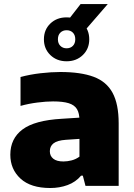

<svg xmlns="http://www.w3.org/2000/svg" viewBox="-20 -910 655 940"><path d="M226 10.5Q130.5 10.5 80.5 -35.5Q30.5 -81.5 30.5 -152.5Q30.5 -231.5 90.2 -276.2Q150 -321 282.5 -328.5L400 -336L420 -233.5L302 -225.5Q260 -222.5 242 -208.2Q224 -194 224 -169.5Q224 -146.5 240.8 -133Q257.5 -119.5 290.5 -119.5Q310 -119.5 330.5 -124.8Q351 -130 369 -143V-321Q369 -355.5 356.8 -375.8Q344.5 -396 316.2 -404.8Q288 -413.5 239.5 -413.5Q206.5 -413.5 163 -408Q119.5 -402.5 80.5 -391.5V-533Q126.5 -545.5 178.8 -551.5Q231 -557.5 275.5 -557.5Q375.5 -557.5 438.5 -534Q501.5 -510.5 531.2 -455.5Q561 -400.5 561 -306V0H398.5L385.5 -50H377Q350.5 -18.5 311 -4Q271.5 10.5 226 10.5ZM306 -610Q258 -610 226.5 -640.5Q195 -671 195 -717.5Q195 -764.5 226.5 -794.8Q258 -825 306 -825Q354 -825 385.5 -794.8Q417 -764.5 417 -717.5Q417 -671 385.5 -640.5Q354 -610 306 -610ZM306 -673.5Q325 -673.5 336.8 -685.5Q348.5 -697.5 348.5 -717.5Q348.5 -738.5 336.8 -750.2Q325 -762 306 -762Q287.5 -762 275.5 -750.2Q263.5 -738.5 263.5 -717.5Q263.5 -697.5 275.5 -685.5Q287.5 -673.5 306 -673.5ZM385 -748.5 304 -799.5 374.5 -890H507.5Z"/></svg>

Font: Encode Sans SemiExpanded ExtraBold
Style: Regular
Weight: 800
Width: 6
Designer: Multiple Designers
Foundry: Impallari Type
Version: Version 3.002